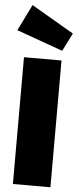

<svg xmlns="http://www.w3.org/2000/svg" viewBox="-70 -1017 432 1050"><g transform="rotate(5 146.0 -492.0)"><path d="M249 0H43V-696H249ZM248 -749 -6 -840 65 -984 298 -848Z"/></g></svg>

Font: Trujillo Black
Style: Regular
Weight: 900
Designer: Fira Sans original fonts by bBox Type GmbH, Carrois Corporate GbR, & Edenspiekermann AG / Changes by Cristiano Sobral
Foundry: Fira Sans original fonts by bBox Type GmbH, Carrois Corporate GbR, & Edenspiekermann AG / Changes by Cristiano Sobral
Version: Version 4.301;July 28, 2020;FontCreator 13.0.0.2655 64-bit